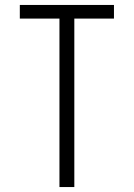

<svg xmlns="http://www.w3.org/2000/svg" viewBox="-20 -755 540 775"><path d="M220 0V-680H60V-735H440V-680H280V0Z"/></svg>

Font: Iosevka SS18 Light
Style: Regular
Weight: 300
Monospace: yes
Designer: Belleve Invis
Foundry: Belleve Invis
Version: Version 25.1.1; ttfautohint (v1.8.4)